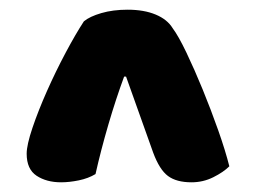

<svg xmlns="http://www.w3.org/2000/svg" viewBox="-20 -706 528 396"><path d="M153 -662Q165 -672 189 -679Q213 -686 243 -686Q277 -686 301 -676Q325 -666 336 -648Q348 -632 364.5 -597.5Q381 -563 398 -521.5Q415 -480 430 -437.5Q445 -395 453 -363Q441 -351 420 -340.5Q399 -330 375 -330Q344 -330 326.5 -343Q309 -356 296 -391L240 -548H236Q219 -502 203.5 -449Q188 -396 177 -347Q162 -338 142.5 -334Q123 -330 106 -330Q76 -330 55.5 -343.5Q35 -357 35 -389Q35 -407 47 -442.5Q59 -478 77 -518.5Q95 -559 115.5 -597.5Q136 -636 153 -662Z"/></svg>

Font: Baloo Cyrillic
Style: Regular
Weight: 400
Designer: Ek Type, Denis Ignatov
Foundry: Ek Type
Version: Version 1.50 July 26, 2019